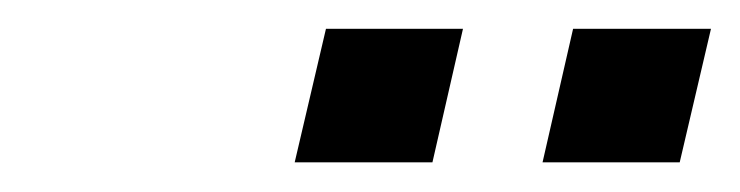

<svg xmlns="http://www.w3.org/2000/svg" viewBox="-20 -679 509 132"><path d="M182.6 -567.4 204.1 -659.2H298.3L277.3 -567.4ZM353 -567.4 374 -659.2H468.8L447.3 -567.4Z"/></svg>

Font: HK Grotesk SemiBold Italic
Style: Regular
Weight: 600
Italic angle: -13°
Designer: Alfredo Marco Pradil and Stefan Peev
Foundry: Hanken Design Co.
Version: Version 1.000;PS 001.000;hotconv 1.0.88;makeotf.lib2.5.64775